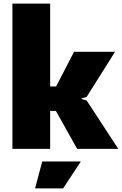

<svg xmlns="http://www.w3.org/2000/svg" viewBox="-20 -828 678 1068"><path d="M215 70H430L331 220H175ZM49 -808H259V-347H292L392 -540H620L462 -289L434 -281V-277L462 -269L638 0H409L291 -211H259V0H49Z"/></svg>

Font: Encode Sans Narrow
Style: Black
Weight: 900
Designer: Pablo Impallari, Andres Torresi
Foundry: Pablo Impallari, Andres Torresi
Version: Version 1.000; ttfautohint (v1.00) -l 8 -r 50 -G 200 -x 14 -